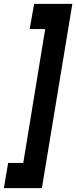

<svg xmlns="http://www.w3.org/2000/svg" viewBox="-89 -760 393 990"><path d="M-47 80H31L144 -610H64L87 -740H284L127 210H-69Z"/></svg>

Font: Georama ExtraCondensed ExtraBold
Style: Italic
Weight: 800
Width: 2
Italic angle: -9°
Designer: Jean-Baptiste Levee
Foundry: Production Type
Version: Version 1.000